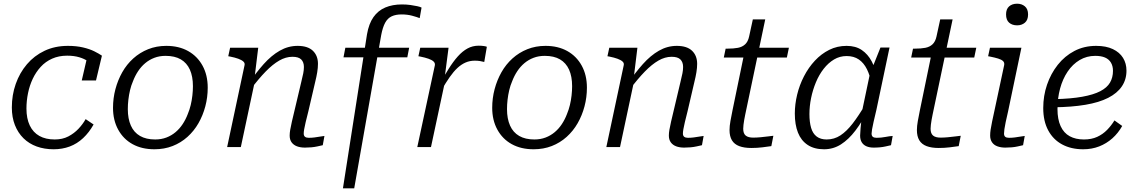

<svg xmlns="http://www.w3.org/2000/svg" viewBox="-20 -795 6144 1038"><path d="M276 -41Q318 -41 349.5 -57.5Q381 -74 404.5 -99Q428 -124 443 -151L486 -122Q462 -79 429.5 -48.5Q397 -18 357 -3Q317 12 270 12Q220 12 178.5 -3Q137 -18 107 -47.5Q77 -77 60.5 -119Q44 -161 44 -214Q44 -281 65 -341Q86 -401 125.5 -447.5Q165 -494 221 -520.5Q277 -547 347 -547Q393 -547 429 -538.5Q465 -530 490 -517.5Q515 -505 531 -494L499 -360H422L451 -485Q463 -482 471 -476Q479 -470 483 -462Q487 -454 488 -446.5Q489 -439 487 -432Q476 -449 456.5 -463Q437 -477 408.5 -485.5Q380 -494 343 -494Q298 -494 262 -478Q226 -462 200 -433.5Q174 -405 157 -369Q140 -333 131.5 -291.5Q123 -250 123 -208Q123 -154 141 -116.5Q159 -79 193 -60Q227 -41 276 -41Z M995 -178Q1005 -202 1011 -227Q1017 -252 1020 -278.5Q1023 -305 1023 -329Q1023 -382 1006.5 -418.5Q990 -455 957.5 -474Q925 -493 875 -493Q842 -493 814.5 -482.5Q787 -472 765 -453.5Q743 -435 726.5 -410Q710 -385 699 -356Q689 -333 683 -307.5Q677 -282 674 -256Q671 -230 671 -205Q671 -153 687.5 -116Q704 -79 737 -60Q770 -41 819 -41Q852 -41 879.5 -51.5Q907 -62 929 -80.5Q951 -99 967.5 -124Q984 -149 995 -178ZM591 -212Q591 -264 604 -313Q617 -362 641 -404.5Q665 -447 700.5 -479Q736 -511 781 -529Q826 -547 879 -547Q947 -547 997 -519Q1047 -491 1075 -440Q1103 -389 1103 -321Q1103 -269 1090 -220Q1077 -171 1053 -129Q1029 -87 993.5 -55Q958 -23 913 -5.5Q868 12 815 12Q747 12 697 -15.5Q647 -43 619 -94Q591 -145 591 -212Z M1208 0H1282L1361 -371L1357 -381L1376 -537H1224L1214 -491L1225 -489Q1250 -484 1268 -477.5Q1286 -471 1295.5 -462.5Q1305 -454 1302 -442ZM1647 -193 1684 -352Q1691 -380 1695 -404.5Q1699 -429 1699 -450Q1699 -494 1671.5 -520.5Q1644 -547 1589 -547Q1538 -547 1492.5 -521Q1447 -495 1405.5 -448.5Q1364 -402 1323 -342L1336 -313Q1378 -369 1416 -408Q1454 -447 1489.5 -467.5Q1525 -488 1561 -488Q1594 -488 1608.5 -473.5Q1623 -459 1623 -433Q1623 -417 1619.5 -399Q1616 -381 1609 -353L1574 -205Q1564 -164 1558 -137.5Q1552 -111 1549 -93.5Q1546 -76 1546 -62Q1546 -40 1556.5 -25.5Q1567 -11 1585.5 -4Q1604 3 1629 3Q1646 3 1663 1.5Q1680 0 1696 -3.5Q1712 -7 1725 -10L1734 -60Q1724 -59 1710 -56.5Q1696 -54 1680.5 -52Q1665 -50 1649 -50Q1636 -50 1629 -55.5Q1622 -61 1622 -73Q1622 -82 1624.5 -96.5Q1627 -111 1632.5 -134.5Q1638 -158 1647 -193Z M1847 -537H2192L2182 -485H1837ZM2151 -717Q2120 -717 2098 -707Q2076 -697 2062.5 -672.5Q2049 -648 2041 -606L1895 223H1834L1964 -609Q1974 -667 1999 -702.5Q2024 -738 2063 -754.5Q2102 -771 2153 -771Q2178 -771 2199 -768Q2220 -765 2236 -761.5Q2252 -758 2259 -754L2249 -697Q2234 -703 2208 -710Q2182 -717 2151 -717Z M2236 0H2310L2390 -374L2384 -375L2405 -537H2252L2242 -491L2253 -489Q2278 -484 2296.5 -477.5Q2315 -471 2324 -462.5Q2333 -454 2331 -442ZM2612 -542Q2609 -544 2596.5 -546Q2584 -548 2568 -548Q2535 -548 2507.5 -533Q2480 -518 2455 -490Q2430 -462 2405 -422Q2380 -382 2351 -331L2367 -308Q2390 -348 2411 -378Q2432 -408 2453 -427.5Q2474 -447 2497 -457Q2520 -467 2547 -467Q2562 -467 2574.5 -465Q2587 -463 2598 -460Z M3045 -178Q3055 -202 3061 -227Q3067 -252 3070 -278.5Q3073 -305 3073 -329Q3073 -382 3056.5 -418.5Q3040 -455 3007.5 -474Q2975 -493 2925 -493Q2892 -493 2864.5 -482.5Q2837 -472 2815 -453.5Q2793 -435 2776.5 -410Q2760 -385 2749 -356Q2739 -333 2733 -307.5Q2727 -282 2724 -256Q2721 -230 2721 -205Q2721 -153 2737.5 -116Q2754 -79 2787 -60Q2820 -41 2869 -41Q2902 -41 2929.5 -51.5Q2957 -62 2979 -80.5Q3001 -99 3017.5 -124Q3034 -149 3045 -178ZM2641 -212Q2641 -264 2654 -313Q2667 -362 2691 -404.5Q2715 -447 2750.5 -479Q2786 -511 2831 -529Q2876 -547 2929 -547Q2997 -547 3047 -519Q3097 -491 3125 -440Q3153 -389 3153 -321Q3153 -269 3140 -220Q3127 -171 3103 -129Q3079 -87 3043.5 -55Q3008 -23 2963 -5.5Q2918 12 2865 12Q2797 12 2747 -15.5Q2697 -43 2669 -94Q2641 -145 2641 -212Z M3258 0H3332L3411 -371L3407 -381L3426 -537H3274L3264 -491L3275 -489Q3300 -484 3318 -477.5Q3336 -471 3345.5 -462.5Q3355 -454 3352 -442ZM3697 -193 3734 -352Q3741 -380 3745 -404.5Q3749 -429 3749 -450Q3749 -494 3721.5 -520.5Q3694 -547 3639 -547Q3588 -547 3542.5 -521Q3497 -495 3455.5 -448.5Q3414 -402 3373 -342L3386 -313Q3428 -369 3466 -408Q3504 -447 3539.5 -467.5Q3575 -488 3611 -488Q3644 -488 3658.5 -473.5Q3673 -459 3673 -433Q3673 -417 3669.5 -399Q3666 -381 3659 -353L3624 -205Q3614 -164 3608 -137.5Q3602 -111 3599 -93.5Q3596 -76 3596 -62Q3596 -40 3606.5 -25.5Q3617 -11 3635.5 -4Q3654 3 3679 3Q3696 3 3713 1.5Q3730 0 3746 -3.5Q3762 -7 3775 -10L3784 -60Q3774 -59 3760 -56.5Q3746 -54 3730.5 -52Q3715 -50 3699 -50Q3686 -50 3679 -55.5Q3672 -61 3672 -73Q3672 -82 3674.5 -96.5Q3677 -111 3682.5 -134.5Q3688 -158 3697 -193Z M4042 5Q4003 5 3976.5 -5Q3950 -15 3937 -36.5Q3924 -58 3924 -92Q3924 -113 3929 -141Q3934 -169 3940 -198L4007 -523L4050 -537H4245L4234 -484H3893L3903 -532H3913Q3946 -532 3969.5 -536.5Q3993 -541 4008.5 -555.5Q4024 -570 4030 -598L4050 -690H4117L4009 -176Q4006 -162 4003.5 -147.5Q4001 -133 3999.5 -120.5Q3998 -108 3998 -99Q3998 -73 4011.5 -62Q4025 -51 4052 -51Q4070 -51 4091.5 -53Q4113 -55 4132 -57.5Q4151 -60 4161 -61L4150 -5Q4130 -2 4101.5 1.5Q4073 5 4042 5Z M4722 -376 4693 -337Q4684 -386 4667 -420.5Q4650 -455 4623 -473.5Q4596 -492 4557 -492Q4520 -492 4489 -473.5Q4458 -455 4433 -423Q4408 -391 4391 -350Q4374 -309 4365 -265Q4356 -221 4356 -178Q4356 -135 4365 -104Q4374 -73 4395 -57Q4416 -41 4449 -41Q4490 -41 4523.5 -63Q4557 -85 4589.5 -127Q4622 -169 4658 -230L4673 -200Q4641 -137 4604.5 -89Q4568 -41 4526.5 -14.5Q4485 12 4435 12Q4382 12 4346.5 -11.5Q4311 -35 4294 -78Q4277 -121 4277 -181Q4277 -231 4289.5 -283Q4302 -335 4326.5 -382.5Q4351 -430 4385.5 -467Q4420 -504 4463 -525.5Q4506 -547 4557 -547Q4606 -547 4639 -524.5Q4672 -502 4692.5 -463.5Q4713 -425 4722 -376ZM4789 -538 4718 -201Q4709 -163 4703 -137Q4697 -111 4694.5 -95.5Q4692 -80 4692 -73Q4692 -61 4698.5 -55.5Q4705 -50 4719 -50Q4743 -50 4766 -54.5Q4789 -59 4806 -60L4797 -10Q4784 -7 4768.5 -3.5Q4753 0 4737 1.5Q4721 3 4703 3Q4681 3 4664.5 -4Q4648 -11 4639 -25.5Q4630 -40 4630 -62Q4630 -74 4632.5 -102.5Q4635 -131 4640 -165L4634 -163L4685 -406L4690 -413L4740 -538Z M5055 5Q5016 5 4989.5 -5Q4963 -15 4950 -36.5Q4937 -58 4937 -92Q4937 -113 4942 -141Q4947 -169 4953 -198L5020 -523L5063 -537H5258L5247 -484H4906L4916 -532H4926Q4959 -532 4982.5 -536.5Q5006 -541 5021.5 -555.5Q5037 -570 5043 -598L5063 -690H5130L5022 -176Q5019 -162 5016.5 -147.5Q5014 -133 5012.5 -120.5Q5011 -108 5011 -99Q5011 -73 5024.5 -62Q5038 -51 5065 -51Q5083 -51 5104.5 -53Q5126 -55 5145 -57.5Q5164 -60 5174 -61L5163 -5Q5143 -2 5114.5 1.5Q5086 5 5055 5Z M5333 -62Q5333 -77 5335.5 -94Q5338 -111 5343.5 -137.5Q5349 -164 5358 -205L5409 -444Q5411 -457 5402.5 -465Q5394 -473 5376 -478.5Q5358 -484 5333 -489L5322 -491L5332 -537H5502L5430 -193Q5422 -159 5417 -135Q5412 -111 5410 -96.5Q5408 -82 5408 -73Q5408 -61 5414.5 -55.5Q5421 -50 5435 -50Q5451 -50 5466.5 -52Q5482 -54 5496 -56.5Q5510 -59 5520 -60L5511 -10Q5498 -7 5482.5 -3.5Q5467 0 5450 1.5Q5433 3 5415 3Q5391 3 5372 -4Q5353 -11 5343 -26Q5333 -41 5333 -62ZM5419 -717Q5419 -746 5435.5 -760.5Q5452 -775 5479 -775Q5504 -775 5521 -760.5Q5538 -746 5538 -717Q5538 -687 5521 -672.5Q5504 -658 5479 -658Q5452 -658 5435.5 -672.5Q5419 -687 5419 -717Z M5836 12Q5771 12 5722.5 -14Q5674 -40 5647 -90Q5620 -140 5620 -211Q5620 -277 5640.5 -337Q5661 -397 5698.5 -444.5Q5736 -492 5788.5 -519.5Q5841 -547 5906 -547Q5960 -547 5996.5 -529.5Q6033 -512 6051.5 -482Q6070 -452 6070 -413Q6070 -365 6045 -328Q6020 -291 5971 -266Q5922 -241 5848 -228.5Q5774 -216 5676 -215L5682 -259Q5770 -261 5831 -272Q5892 -283 5928.5 -302Q5965 -321 5981 -348.5Q5997 -376 5997 -412Q5997 -438 5986 -456.5Q5975 -475 5954 -484Q5933 -493 5901 -493Q5855 -493 5817 -470.5Q5779 -448 5752 -408Q5725 -368 5711 -316Q5697 -264 5697 -205Q5697 -150 5714 -113Q5731 -76 5763 -58.5Q5795 -41 5840 -41Q5881 -41 5911.5 -55Q5942 -69 5965 -92.5Q5988 -116 6005 -144L6047 -114Q6025 -75 5993.5 -47Q5962 -19 5922.5 -3.5Q5883 12 5836 12Z"/></svg>

Font: Roboto Serif Light
Style: Italic
Weight: 300
Italic angle: -10°
Version: Version 1.007